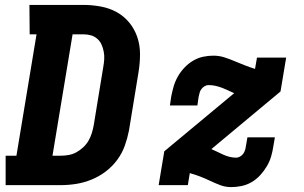

<svg xmlns="http://www.w3.org/2000/svg" viewBox="-20 -755 1240 783"><path d="M3 0V-120H47L129 -615H101L100 -735H319Q355 -735 390.5 -728.5Q426 -722 456 -705.5Q486 -689 507.5 -662.5Q529 -636 540 -603.5Q551 -571 551 -534.5Q551 -498 545 -461L506 -223Q500 -192 489 -161Q478 -130 458 -103Q438 -76 411 -55.5Q384 -35 353 -22.5Q322 -10 290.5 -5Q259 0 228 0ZM194 -120H228Q244 -120 260.5 -123Q277 -126 291.5 -134Q306 -142 319 -154Q332 -166 340.5 -180.5Q349 -195 354 -211Q359 -227 362 -243L401 -481Q404 -497 405 -513Q406 -529 403 -544.5Q400 -560 394 -573.5Q388 -587 376.5 -597Q365 -607 350.5 -611Q336 -615 320 -615H276ZM923 8Q899 8 878 0Q857 -8 837 -17.5Q817 -27 796.5 -35Q776 -43 754 -49L746 0H627L650 -138L935 -375Q922 -381 910 -386.5Q898 -392 885 -397Q872 -402 858.5 -405Q845 -408 830 -408Q822 -408 814.5 -403.5Q807 -399 801.5 -392Q796 -385 794 -376.5Q792 -368 790 -360L785 -325H673L678 -360Q682 -381 688 -402Q694 -423 705 -442.5Q716 -462 732 -479Q748 -496 767.5 -507.5Q787 -519 808 -523.5Q829 -528 850 -528Q874 -528 895.5 -521Q917 -514 937 -505.5Q957 -497 977.5 -489Q998 -481 1020 -474L1028 -520H1147L1124 -382L842 -147Q854 -142 866 -136Q878 -130 890 -124.5Q902 -119 915.5 -115.5Q929 -112 943 -112Q951 -112 959 -116.5Q967 -121 972 -128Q977 -135 979.5 -143.5Q982 -152 983 -160L989 -195H1101L1095 -160Q1092 -139 1086 -118Q1080 -97 1068.5 -77.5Q1057 -58 1041.5 -41Q1026 -24 1006.5 -12.5Q987 -1 965.5 3.5Q944 8 923 8Z"/></svg>

Font: Iosevka Etoile Heavy
Style: Italic
Weight: 900
Italic angle: -9°
Designer: Belleve Invis
Foundry: Belleve Invis
Version: Version 22.1.2; ttfautohint (v1.8.4)